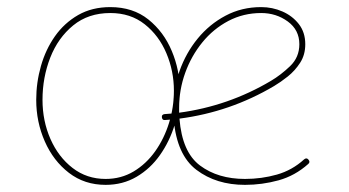

<svg xmlns="http://www.w3.org/2000/svg" viewBox="-20 -517 978 538"><path d="M843.8 -57.6Q806.6 -24.4 760.5 -11.7Q714.4 1 666.5 1Q585.9 1 530.5 -41Q475.1 -83 466.8 -182.6Q454.6 -181.6 442.4 -180.7Q434.6 -179.7 433.6 -188.5Q432.6 -196.3 441.4 -197.3Q453.6 -198.2 465.8 -199.2Q465.3 -207 465.3 -214.8Q465.3 -268.1 483.2 -318.4Q501 -368.7 533.9 -408.9Q566.9 -449.2 612.1 -473.1Q657.2 -497.1 711.9 -497.1Q743.2 -497.1 771.2 -484.9Q799.3 -472.7 817.4 -449.5Q835.4 -426.3 835.4 -393.1Q835.4 -363.3 821 -341.1Q806.6 -318.8 786.4 -302.7Q766.1 -286.6 748 -275.9Q625 -203.1 482.9 -184.6Q490.2 -90.8 540.5 -53.2Q590.8 -15.6 666.5 -15.6Q712.9 -15.6 755.9 -27.8Q798.8 -40 832 -70.3Q838.9 -76.2 844.2 -69.8Q850.1 -63 843.8 -57.6ZM711.9 -480.5Q662.1 -480.5 619.9 -458.3Q577.6 -436 546.9 -398.2Q516.1 -360.4 499 -313Q481.9 -265.6 481.9 -214.8Q481.9 -208 481.9 -201.2Q620.1 -219.7 739.3 -290.5Q766.6 -306.6 792.7 -331.5Q818.8 -356.4 818.8 -393.1Q818.8 -433.1 786.4 -456.8Q753.9 -480.5 711.9 -480.5ZM289.1 -497.1Q352.5 -497.1 395.8 -462.4Q439 -427.7 461.4 -374Q483.9 -320.3 483.9 -262.7Q483.9 -214.4 469.5 -167.5Q455.1 -120.6 428.2 -82.5Q401.4 -44.4 362.8 -21.7Q324.2 1 275.9 1Q216.8 1 173.1 -32.7Q129.4 -66.4 105.5 -120.8Q81.5 -175.3 81.5 -237.3Q81.5 -285.6 94.7 -332Q107.9 -378.4 134 -415.5Q160.2 -452.6 199 -474.9Q237.8 -497.1 289.1 -497.1ZM289.1 -480.5Q227.5 -480.5 185.1 -445.8Q142.6 -411.1 120.8 -355.5Q99.1 -299.8 99.1 -237.3Q99.1 -178.2 121.3 -127.7Q143.6 -77.1 183.3 -46.4Q223.1 -15.6 275.9 -15.6Q319.3 -15.6 354.5 -36.6Q389.6 -57.6 414.8 -93Q439.9 -128.4 453.6 -172.4Q467.3 -216.3 467.3 -262.7Q467.3 -317.9 446.3 -367.7Q425.3 -417.5 385.5 -449Q345.7 -480.5 289.1 -480.5Z"/></svg>

Font: Mikhak-DS2-FD Thin
Style: Regular
Weight: 100
Designer: Amin Abedi
Version: Version 3.2